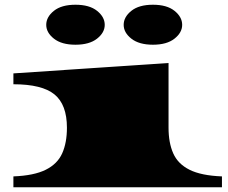

<svg xmlns="http://www.w3.org/2000/svg" viewBox="-20 -791 965 811"><path d="M36.6 0V-45.9Q124 -49.3 173.3 -74Q222.7 -98.6 242.7 -143.3Q262.7 -188 262.7 -251.5Q262.7 -349.1 210.2 -392.1Q157.7 -435.1 36.6 -435.1V-481L691.9 -524.9V-251.5Q691.9 -188 711.7 -143.3Q731.4 -98.6 780.5 -74Q829.6 -49.3 917.5 -45.9V0ZM626 -602.1Q567.4 -602.1 534.9 -627.7Q502.4 -653.3 502.4 -686Q502.4 -719.2 534.7 -745.1Q566.9 -771 626 -771Q685.1 -771 717.3 -745.1Q749.5 -719.2 749.5 -686Q749.5 -653.3 717 -627.7Q684.6 -602.1 626 -602.1ZM298.8 -602.1Q240.2 -602.1 207.8 -627.7Q175.3 -653.3 175.3 -686Q175.3 -719.2 207.5 -745.1Q239.7 -771 298.8 -771Q357.9 -771 390.1 -745.1Q422.4 -719.2 422.4 -686Q422.4 -653.3 389.9 -627.7Q357.4 -602.1 298.8 -602.1Z"/></svg>

Font: Asset
Style: Regular
Weight: 400
Version: Version 1.003; ttfautohint (v1.8.4.7-5d5b)